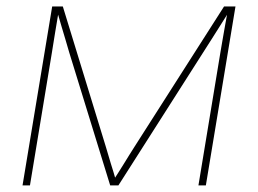

<svg xmlns="http://www.w3.org/2000/svg" viewBox="-20 -562 783 582"><path d="M48.3 0 138.2 -542.5H170.4L300.8 -117.2Q304.7 -105 308.3 -92Q312 -79.1 315.9 -66.4Q319.8 -53.7 323.7 -41.3Q327.6 -28.8 331.1 -16.1H324.2Q332.5 -28.8 340.3 -41.3Q348.1 -53.7 356 -66.4Q363.8 -79.1 371.8 -92Q379.9 -105 387.7 -117.2L659.2 -542.5H693.8L604 0H581.5L647.9 -401.9Q650.4 -417 653.1 -432.4Q655.8 -447.8 658.4 -462.9Q661.1 -478 663.8 -493.4Q666.5 -508.8 669.4 -523.9H672.4Q659.7 -503.9 647 -483.6Q634.3 -463.4 621.6 -443.4Q608.9 -423.3 595.7 -402.8L338.9 0H314L189.9 -402.8Q184.1 -423.3 178 -443.4Q171.9 -463.4 166 -483.6Q160.2 -503.9 154.3 -523.9H157.2Q154.8 -508.8 152.1 -493.4Q149.4 -478 147 -462.9Q144.5 -447.8 142.1 -432.4Q139.6 -417 137.2 -401.9L70.8 0Z"/></svg>

Font: Inter 16pt Thin
Style: Italic
Weight: 250
Italic angle: -9.3988°
Version: Version 4.001;git-66647c0bb